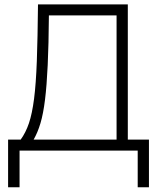

<svg xmlns="http://www.w3.org/2000/svg" viewBox="-20 -670 702 854"><path d="M16 163H67V0H592.5V163H642.5V-49H548.5V-650.5H149Q147.5 -500.5 143.8 -398.5Q140 -296.5 131.5 -230.5Q123 -164.5 108.8 -122.2Q94.5 -80 72 -49H16ZM129.5 -49Q147.5 -80 160 -122Q172.5 -164 180.2 -226.5Q188 -289 192.2 -380.5Q196.5 -472 197.5 -601.5H498.5V-49Z"/></svg>

Font: Overused Grotesk Light
Style: Regular
Weight: 300
Designer: RandomMaerks
Version: Version 0.005